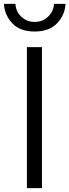

<svg xmlns="http://www.w3.org/2000/svg" viewBox="-39 -976 359 996"><path d="M0 0ZM100.6 0V-731.4H178.7V0ZM-18.6 -956.1H41Q43 -917 71.3 -889.6Q99.6 -862.3 140.6 -862.3Q182.6 -862.3 210.9 -890.1Q239.3 -918 241.2 -956.1H300.8Q297.9 -898.4 257.3 -855.5Q216.8 -812.5 140.6 -812.5Q64.5 -812.5 24.4 -855.5Q-15.6 -898.4 -18.6 -956.1Z"/></svg>

Font: Batunionen A1
Style: Regular
Weight: 400
Designer: HanYang I&C Co.,Ltd.
Foundry: HanYang I&C Co.,Ltd.
Version: Version 2.50; ttfautohint (v1.6)